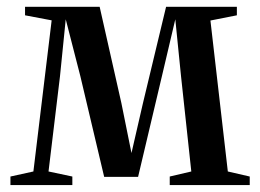

<svg xmlns="http://www.w3.org/2000/svg" viewBox="-20 -532 748 552"><path d="M10 0V-24.5L76 -39L128.5 -473.5L52 -488V-512.5H266.5L329 -235.5L358 -92L391 -235.5L457.5 -512.5H661V-488L585 -473L635 -39L698 -24.5V0H468V-24.5L530 -39L500.5 -312.5L484 -476.5L445.5 -313L377 -23.5H279.5L211 -313L169 -476.5L152.5 -313L119.5 -39L188 -24.5V0Z"/></svg>

Font: Merriweather 120pt Medium
Style: Regular
Weight: 500
Version: Version 2.100